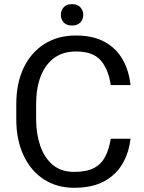

<svg xmlns="http://www.w3.org/2000/svg" viewBox="-20 -891 691 921"><path d="M606 -225.6Q598.6 -158.7 567.4 -105.2Q536.1 -51.8 479 -21Q421.9 9.8 335.9 9.8Q252.4 9.8 189.9 -31Q127.4 -71.8 92.8 -146Q58.1 -220.2 58.1 -319.3V-391.1Q58.1 -490.7 93 -564.7Q127.9 -638.7 192.4 -679.7Q256.8 -720.7 344.7 -720.7Q425.3 -720.7 481 -690.7Q536.6 -660.6 567.6 -606.9Q598.6 -553.2 606 -482.9H511.2Q500.5 -557.6 463.6 -600.8Q426.8 -644 344.7 -644Q281.7 -644 239.3 -612.5Q196.8 -581.1 175 -524.4Q153.3 -467.8 153.3 -392.1V-319.3Q153.3 -249.5 172.9 -192.1Q192.4 -134.8 232.7 -100.6Q272.9 -66.4 335.9 -66.4Q396 -66.4 431.4 -85.4Q466.8 -104.5 485.1 -140.1Q503.4 -175.8 511.2 -225.6ZM325.2 -768.6Q298.8 -768.6 285.4 -783.4Q272 -798.3 272 -819.3Q272 -840.8 285.4 -856Q298.8 -871.1 325.2 -871.1Q351.6 -871.1 365.5 -856Q379.4 -840.8 379.4 -819.3Q379.4 -798.3 365.5 -783.4Q351.6 -768.6 325.2 -768.6Z"/></svg>

Font: Heebo
Style: Regular
Weight: 400
Designer: Oded Ezer
Foundry: Ezer Type House
Version: Version 3.100